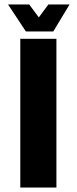

<svg xmlns="http://www.w3.org/2000/svg" viewBox="-20 -841 344 861"><path d="M71 0V-667H233V0ZM96 -700 16 -821H111L154 -763L197 -821H292L219 -700Z"/></svg>

Font: Maven Pro
Style: Bold
Weight: 700
Designer: Joe Prince
Foundry: Joe Prince
Version: Version 2.103